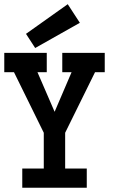

<svg xmlns="http://www.w3.org/2000/svg" viewBox="-30 -887 596 907"><path d="M464.8 -545.9H418.9L277.8 -259.8V-90.8H379.9V0H75.2V-90.8H176.8V-259.8L36.1 -545.9H-9.8V-637.2H190.9V-545.9H147L228 -358.9L308.1 -545.9H264.2V-637.2H464.8ZM347.2 -779.3 136.2 -660.2 92.8 -727.1 290 -867.2Z"/></svg>

Font: Anonymous Pro
Style: Bold
Weight: 700
Monospace: yes
Designer: Mark Simonson
Version: Version 1.003